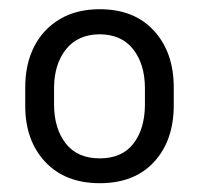

<svg xmlns="http://www.w3.org/2000/svg" viewBox="-20 -742 438 423"><path d="M35.6 -510.3V-549.3Q35.6 -601.1 55.4 -639.6Q75.2 -678.2 112.1 -700Q148.9 -721.7 199.7 -721.7Q275.9 -721.7 319.3 -674.1Q362.8 -626.5 362.8 -549.3V-510.3Q362.8 -432.6 319.6 -385.5Q276.4 -338.4 199.7 -338.4Q123.5 -338.4 79.3 -385.7Q35.2 -433.1 35.6 -510.3ZM99.1 -549.3V-510.3Q99.6 -458 125.2 -425.5Q150.9 -393.1 199.7 -393.1Q248.5 -393.1 273.7 -425.3Q298.8 -457.5 299.3 -510.3V-549.3Q298.8 -601.1 273.4 -633.5Q248 -666 199.7 -666.5Q151.4 -666 125.5 -633.5Q99.6 -601.1 99.1 -549.3Z"/></svg>

Font: Inter Tight Light
Style: Regular
Weight: 300
Designer: Rasmus Andersson
Foundry: rsms
Version: Version 3.004